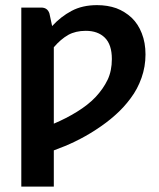

<svg xmlns="http://www.w3.org/2000/svg" viewBox="-20 -542 603 730"><path d="M184.6 -362.3V-71.8Q231.9 -91.8 272.9 -117.2Q314.9 -143.1 342.8 -172.4Q372.6 -204.1 389.2 -238.8Q405.3 -272.9 405.3 -317.4Q405.3 -372.6 378.4 -398.9Q352.1 -424.8 306.2 -424.8Q267.6 -424.8 239.3 -409.2Q210.4 -392.6 184.6 -362.3ZM168 -490.7 178.2 -442.9Q211.4 -479 252 -500.5Q293 -522.5 349.1 -522.5Q388.7 -522.5 422.4 -510.7Q454.6 -498.5 480.5 -474.6Q505.4 -450.7 519 -415.5Q533.2 -379.9 533.2 -335Q533.2 -288.6 518.1 -246.1Q502.9 -203.1 477.1 -168.9Q450.2 -132.3 416.5 -103Q386.2 -75.7 343.3 -47.9Q306.6 -23.9 264.2 -3.4Q229 13.7 184.6 29.8V167.5H61V-513.2H136.7Q160.6 -513.2 168 -490.7Z"/></svg>

Font: Lato-SemiBold
Style: Bold
Weight: 500
Designer: Lukasz Dziedzic with Adam Twardoch and Botio Nikoltchev
Foundry: tyPoland Lukasz Dziedzic
Version: ""